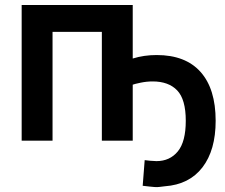

<svg xmlns="http://www.w3.org/2000/svg" viewBox="-20 -553 902 771"><path d="M513 -213Q521 -216 545 -221Q569 -226 593 -226Q657 -226 691.5 -190Q726 -154 726 -68Q726 16 694 55Q662 94 608 94Q598 94 582.5 92.5Q567 91 561 90L553 193Q567 195 579 196Q591 197 600 198Q611 199 621.5 197.5Q632 196 642 195Q740 188 793 119Q846 50 846 -68Q846 -196 785.5 -264Q725 -332 609 -332Q558 -332 513 -318V-533H67V12H191V-425H389V12H513Z"/></svg>

Font: Repo DemiBold
Style: Regular
Weight: 600
Designer: Stefan Peev
Foundry: Context Ltd
Version: Version 1.502